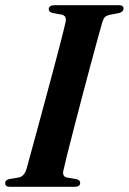

<svg xmlns="http://www.w3.org/2000/svg" viewBox="-22 -720 496 740"><path d="M222.5 -63.5Q216.5 -39.5 237 -35.5L273 -29.5Q287 -25.5 287 -15.5Q287 0 265.5 0H16.5Q-2 0 -2 -13.5Q-2.5 -26 14 -30L50.5 -36Q70.5 -40 79.5 -66.5Q85.5 -88 97.5 -132Q109.5 -176 125 -233Q140.5 -290 157 -351.5Q173.5 -413 188.8 -470Q204 -527 215.2 -571Q226.5 -615 231 -636.5Q235.5 -659 216 -663.5L180 -670Q166 -674 166 -684.5Q166 -700 189 -700H436.5Q454 -700 454 -687Q454 -674.5 437.5 -670L399 -662.5Q388.5 -660 382.8 -654.5Q377 -649 372.5 -635Q366 -613 353.5 -567.2Q341 -521.5 325.2 -462.8Q309.5 -404 293 -341.2Q276.5 -278.5 261.8 -221.5Q247 -164.5 236.5 -122.5Q226 -80.5 222.5 -63.5Z"/></svg>

Font: Fraunces 72pt SemiBold
Style: Italic
Weight: 600
Italic angle: -16°
Version: Version 1.000;[b76b70a41]